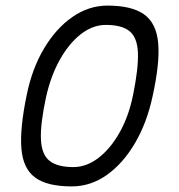

<svg xmlns="http://www.w3.org/2000/svg" viewBox="-20 -652 640 686"><path d="M236 14Q149 14 105.8 -17.5Q62.5 -49 56.5 -120.8Q50.5 -192.5 75.5 -313Q94.5 -406.5 137 -478.2Q179.5 -550 238.2 -591Q297 -632 364 -632Q451 -632 495 -600.5Q539 -569 545.2 -497.5Q551.5 -426 524.5 -305Q504.5 -212.5 462 -140.2Q419.5 -68 361.8 -27Q304 14 236 14ZM242 -55Q289 -55 332 -88Q375 -121 407.8 -179.5Q440.5 -238 455.5 -313Q475 -409 472.8 -463.5Q470.5 -518 443 -540.5Q415.5 -563 358 -563Q311.5 -563 269 -530Q226.5 -497 194 -439Q161.5 -381 144.5 -305Q124 -209.5 126.2 -154.8Q128.5 -100 156.8 -77.5Q185 -55 242 -55Z"/></svg>

Font: Victor Mono Thin
Style: Italic
Weight: 100
Italic angle: -12°
Monospace: yes
Designer: Rune Bjørnerås
Version: Version 1.561;gftools[0.9.30]